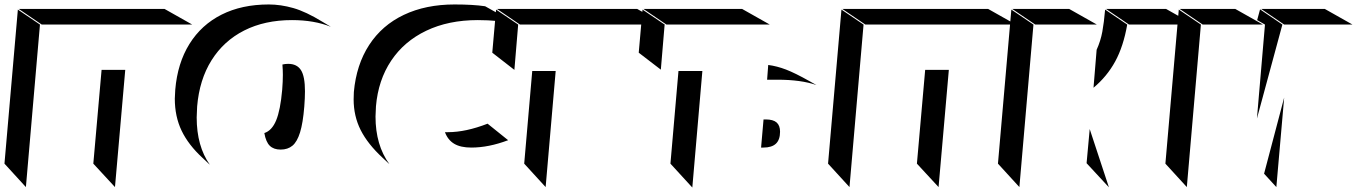

<svg xmlns="http://www.w3.org/2000/svg" viewBox="-102 -846 6080 860"><path d="M759 -736 635 -806H-18L85 -736ZM14 -8 77 -736 -22 -803 -82 -113ZM413 -8 459 -533H353L316 -113Z M681 -404Q681 -324 711.5 -260.5Q742 -197 805 -139L838 -108Q779 -191 779 -320Q779 -335 781 -369Q791 -489 845.5 -576Q900 -663 992 -709.5Q1084 -756 1206 -756Q1305 -756 1380 -726L1343 -748Q1268 -794 1211.5 -810Q1155 -826 1102 -826Q981 -826 890.5 -780.5Q800 -735 746.5 -649Q693 -563 683 -444Q681 -416 681 -404ZM1261 -369Q1264 -408 1264 -437Q1264 -504 1246 -532Q1228 -560 1189 -560Q1175 -560 1163 -557Q1165 -531 1165 -511Q1165 -482 1162 -444Q1154 -353 1135 -307Q1116 -261 1082 -250Q1089 -210 1106.5 -193Q1124 -176 1155 -176Q1187 -176 1208 -193.5Q1229 -211 1242 -253Q1255 -295 1261 -369Z M1482 -401Q1482 -326 1513.5 -263.5Q1545 -201 1612 -139L1642 -111Q1580 -196 1580 -324Q1580 -338 1582 -370Q1592 -487 1650 -574Q1708 -661 1807.5 -708.5Q1907 -756 2038 -756Q2130 -756 2212 -739L2071 -818Q2017 -826 1934 -826Q1805 -826 1707 -779.5Q1609 -733 1551.5 -644.5Q1494 -556 1483 -434Q1482 -423 1482 -401ZM1891 -254Q1904 -219 1932.5 -202Q1961 -185 2009 -185Q2087 -185 2174 -218L2082 -292Q1984 -254 1905 -254Z M2876 -736 2752 -806H2124L2227 -736ZM2202 -533 2219 -736 2120 -803 2103 -610ZM2342 -8 2387 -528H2282L2246 -113Z M2883 -736H3346L3222 -806H2780ZM2858 -534 2875 -736 2776 -803 2759 -610ZM3555 -465 3523 -483Q3459 -519 3418.5 -534.5Q3378 -550 3339 -555L3334 -489H3380Q3486 -489 3555 -465ZM2901 -113 2999 -6 3044 -528H2937ZM3392 -256Q3392 -284 3376.5 -297.5Q3361 -311 3328 -311H3318L3307 -185H3317Q3355 -185 3373.5 -202.5Q3392 -220 3392 -256Z M4448 -736 4324 -806H3671L3774 -736ZM3703 -8 3766 -736 3667 -803 3607 -113ZM4102 -8 4148 -533H4042L4005 -113Z M4535 -736H4811L4687 -806H4432ZM4955 -736H5245L5121 -806H4852ZM4464 -8 4527 -736 4428 -803 4368 -113ZM4947 -736 4848 -803Q4843 -745 4835.5 -704Q4828 -663 4810 -623L4796 -453Q4856 -503 4893 -570.5Q4930 -638 4947 -736ZM4865 -7 4779 -268 4765 -115Z M5285 -736H5555L5431 -806H5182ZM5956 -736 5832 -806H5547L5650 -736ZM5529 -756 5564 -736 5528 -315 5642 -736 5542 -804ZM5214 -8 5277 -736 5178 -803 5118 -113ZM5615 -8 5650 -409 5560 -68Z"/></svg>

Font: FFF_HK Layer Middle
Style: Regular
Weight: 400
Italic angle: -5°
Designer: bBox Type GmbH
Foundry: bBox Type GmbH
Version: Version 0.002